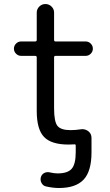

<svg xmlns="http://www.w3.org/2000/svg" viewBox="-20 -735 553 962"><path d="M438.5 -35.2V28.3Q438.5 123 398.9 165Q359.4 207 275.4 207Q245.1 207 210.9 199.2Q196.3 196.3 188.5 182.6Q180.7 168.9 184.6 153.3Q188.5 138.7 201.7 131.8Q214.8 125 230.5 128.9Q251 133.8 268.6 133.8Q319.3 133.8 339.4 110.4Q359.4 86.9 359.4 28.3V-5.9Q359.4 -12.7 352.5 -11.7Q338.9 -10.7 323.2 -10.7Q237.3 -10.7 200.7 -48.8Q164.1 -86.9 164.1 -178.7V-447.3Q164.1 -455.1 156.2 -455.1H85.9Q71.3 -455.1 60.5 -465.8Q49.8 -476.6 49.8 -491.2Q49.8 -505.9 60.5 -516.6Q71.3 -527.3 85.9 -527.3H156.2Q164.1 -527.3 164.1 -535.2V-671.9Q164.1 -689.5 176.8 -702.1Q189.5 -714.8 207.5 -714.8Q225.6 -714.8 238.3 -702.1Q251 -689.5 251 -671.9V-535.2Q251 -527.3 257.8 -527.3H409.2Q423.8 -527.3 434.6 -516.6Q445.3 -505.9 445.3 -491.2Q445.3 -476.6 434.6 -465.8Q423.8 -455.1 409.2 -455.1H257.8Q251 -455.1 251 -447.3V-192.4Q251 -125 268.1 -104Q285.2 -83 333 -83Q358.4 -83 382.8 -86.9Q387.7 -87.9 391.6 -87.9Q408.2 -87.9 421.9 -78.1Q438.5 -65.4 438.5 -43.9Z"/></svg>

Font: Gen Jyuu Gothic Regular
Style: Regular
Weight: 400
Designer: [Source Han Sans]
Ryoko NISHIZUKA  (kana & ideographs); Paul D. Hunt (Latin, Greek & Cyrillic); Wenlong ZHANG  (bopomofo
Version: Version 1.002.20150607